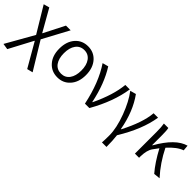

<svg xmlns="http://www.w3.org/2000/svg" viewBox="91 -1413 2483 2483"><g transform="rotate(45 1333.0 -171.0)"><path d="M10 199 226 -182 15 -532 95 -554 265 -255H269L414 -540H500L308 -183L536 192L457 212L269 -114H265L92 212Z M634 -61Q563 -138 563 -269Q563 -401 634 -480Q701 -554 807 -554Q912 -554 979 -480Q1050 -401 1050 -269Q1050 -138 979 -61Q912 13 807 13Q701 13 634 -61ZM924 -113Q966 -171 966 -269Q966 -368 924 -426Q881 -485 807 -485Q732 -485 689 -426Q647 -368 647 -269Q647 -171 689 -113Q732 -55 807 -55Q881 -55 924 -113Z M1301 0Q1234 -322 1092 -532L1173 -554Q1295 -363 1353 -83H1358Q1482 -344 1499 -540H1581Q1542 -281 1382 0Z M1811 199Q1815 150 1815 67Q1815 -67 1747 -249Q1682 -422 1598 -532L1679 -554Q1813 -369 1862 -97H1867Q2002 -357 2017 -540H2098Q2060 -293 1883 -4Q1894 84 1894 199Z M2577 9Q2481 -102 2390 -273Q2368 -245 2335 -198Q2294 -142 2291 -28V0H2215V-395Q2215 -488 2205 -540H2286Q2295 -504 2295 -415V-236H2300Q2454 -508 2624 -554L2631 -476Q2543 -447 2440 -333Q2532 -147 2666 0Z"/></g></svg>

Font: Source Han Sans CN Normal
Style: Regular
Weight: 350
Designer: Ryoko NISHIZUKA 西塚涼子 (kana, bopomofo & ideographs); Paul D. Hunt (Latin, Greek & Cyrillic); Sandoll Communications 산돌커뮤니
Foundry: Adobe
Version: Version 2.004;hotconv 1.0.118;makeotfexe 2.5.65603